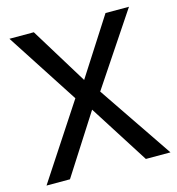

<svg xmlns="http://www.w3.org/2000/svg" viewBox="-97 -714 738 799"><g transform="rotate(-15 272.5 -315.0)"><path d="M120 -630 271 -384 429 -630H530L323 -320L540 0H434L271 -256L107 0H6L216 -320L15 -630Z"/></g></svg>

Font: Mukta
Style: Regular
Weight: 400
Designer: Girish Dalvi and Yashodeep Gholap
Foundry: Ek Type
Version: Version 2.538;PS 1.001;hotconv 16.6.51;makeotf.lib2.5.65220;